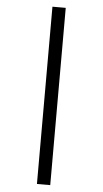

<svg xmlns="http://www.w3.org/2000/svg" viewBox="-64 -801 578 1079"><g transform="rotate(5 224.5 -262.0)"><path d="M187 -762H262V238H187Z"/></g></svg>

Font: Noto Sans Condensed
Style: Regular
Weight: 400
Width: 3
Version: Version 2.013